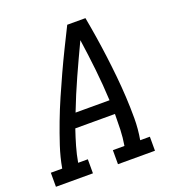

<svg xmlns="http://www.w3.org/2000/svg" viewBox="-143 -843 876 951"><g transform="rotate(-20 295.0 -367.5)"><path d="M-10 0V-74H50Q60 -131 78.5 -187Q97 -243 118 -298.5Q139 -354 163 -409Q187 -464 212 -518.5Q237 -573 263.5 -627Q290 -681 317 -735H413Q423 -681 431.5 -627Q440 -573 447 -518.5Q454 -464 459.5 -409Q465 -354 468 -298.5Q471 -243 471 -186.5Q471 -130 461 -74H512V0H317V-74H378Q385 -115 386.5 -156.5Q388 -198 388 -239H179Q165 -198 153 -156.5Q141 -115 134 -74H185V0ZM207 -312H386Q382 -395 373 -477Q364 -559 352 -641Q313 -559 276 -477Q239 -395 207 -312Z"/></g></svg>

Font: Iosevka Curly Slab Extended
Style: Italic
Weight: 400
Width: 7
Italic angle: -9°
Monospace: yes
Designer: Belleve Invis
Foundry: Belleve Invis
Version: Version 11.1.0; ttfautohint (v1.8.3)